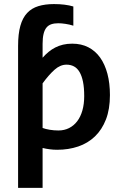

<svg xmlns="http://www.w3.org/2000/svg" viewBox="-20 -719 590 933"><path d="M514.2 -256.8Q514.2 -188.5 494.9 -138.7Q475.6 -88.9 441.2 -55.9Q406.7 -22.9 359.9 -7.1Q313 8.8 257.8 8.8Q239.3 8.8 220.7 6.3Q202.1 3.9 187 0V193.8H67.9V-496.1Q67.9 -554.2 78.9 -593.3Q89.8 -632.3 111.8 -655.8Q133.8 -679.2 166.5 -689.2Q199.2 -699.2 242.2 -699.2Q297.4 -699.2 336.4 -687.5V-594.2Q317.9 -600.1 298.3 -603Q278.8 -606 263.2 -606Q243.7 -606 229.2 -601.1Q214.8 -596.2 205.6 -584.7Q196.3 -573.2 191.7 -554Q187 -534.7 187 -505.9V-438.5Q200.7 -454.1 216.1 -466.8Q231.4 -479.5 248.8 -488.3Q266.1 -497.1 286.4 -502Q306.6 -506.8 331.1 -506.8Q375 -506.8 409.2 -489.3Q443.4 -471.7 466.6 -439.2Q489.7 -406.7 502 -360.6Q514.2 -314.5 514.2 -256.8ZM389.2 -252Q389.2 -293 383.3 -321.8Q377.4 -350.6 366.5 -369.1Q355.5 -387.7 339.6 -396.2Q323.7 -404.8 303.2 -404.8Q272.9 -404.8 245.4 -380.4Q217.8 -356 187 -314V-97.2Q201.2 -91.8 221.7 -88.4Q242.2 -85 264.2 -85Q292.5 -85 315.7 -96.7Q338.9 -108.4 355.2 -129.9Q371.6 -151.4 380.4 -182.4Q389.2 -213.4 389.2 -252Z"/></svg>

Font: Code New Roman
Style: Bold
Weight: 700
Monospace: yes
Designer: Sam Radian
Foundry: Code New Roman
Version: Version 1.508 October 19, 2014